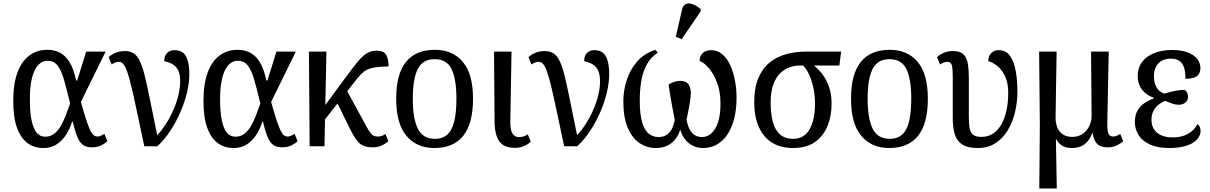

<svg xmlns="http://www.w3.org/2000/svg" viewBox="-20 -828 6853 1087"><path d="M226 10Q175 10 137 -17Q99 -44 77 -102.5Q55 -161 55 -257Q55 -354 79 -418Q103 -482 146.5 -514Q190 -546 247 -546Q288 -546 319 -530Q350 -514 373.5 -476.5Q397 -439 411 -372H417L468 -536H578L438 -251Q456 -186 469 -147Q482 -108 492 -88Q502 -68 511.5 -61.5Q521 -55 531 -55Q541 -55 551 -59.5Q561 -64 571 -70L588 -28Q572 -14 551 -4Q530 6 499 6Q476 6 459.5 -2Q443 -10 431.5 -27Q420 -44 410.5 -72Q401 -100 392 -139H388Q376 -99 354 -65Q332 -31 300.5 -10.5Q269 10 226 10ZM236 -54Q264 -54 285 -69.5Q306 -85 322 -111.5Q338 -138 351 -171.5Q364 -205 377 -242Q358 -322 342.5 -376Q327 -430 306 -457Q285 -484 249 -484Q226 -484 207.5 -470Q189 -456 176 -429Q163 -402 156 -361Q149 -320 149 -266Q149 -195 158.5 -148Q168 -101 187 -77.5Q206 -54 236 -54Z M797 0Q772 -117 754.5 -200Q737 -283 724 -337Q711 -391 700 -422Q689 -453 678 -465.5Q667 -478 653 -478Q643 -478 633.5 -474.5Q624 -471 612 -463L595 -505Q615 -522 638 -530.5Q661 -539 687 -539Q716 -539 736 -526.5Q756 -514 771 -483.5Q786 -453 799.5 -399Q813 -345 829.5 -262Q846 -179 870 -63Q898 -92 922 -130.5Q946 -169 963.5 -210Q981 -251 990.5 -291.5Q1000 -332 1000 -366Q1000 -406 989.5 -428.5Q979 -451 959.5 -463Q940 -475 910 -482Q910 -511 925.5 -527.5Q941 -544 968 -544Q1014 -544 1033 -509Q1052 -474 1052 -409Q1052 -363 1039.5 -308Q1027 -253 1003 -197Q979 -141 946 -90Q913 -39 871 0Z M1303 10Q1252 10 1214 -17Q1176 -44 1154 -102.5Q1132 -161 1132 -257Q1132 -354 1156 -418Q1180 -482 1223.5 -514Q1267 -546 1324 -546Q1365 -546 1396 -530Q1427 -514 1450.5 -476.5Q1474 -439 1488 -372H1494L1545 -536H1655L1515 -251Q1533 -186 1546 -147Q1559 -108 1569 -88Q1579 -68 1588.5 -61.5Q1598 -55 1608 -55Q1618 -55 1628 -59.5Q1638 -64 1648 -70L1665 -28Q1649 -14 1628 -4Q1607 6 1576 6Q1553 6 1536.5 -2Q1520 -10 1508.5 -27Q1497 -44 1487.5 -72Q1478 -100 1469 -139H1465Q1453 -99 1431 -65Q1409 -31 1377.5 -10.5Q1346 10 1303 10ZM1313 -54Q1341 -54 1362 -69.5Q1383 -85 1399 -111.5Q1415 -138 1428 -171.5Q1441 -205 1454 -242Q1435 -322 1419.5 -376Q1404 -430 1383 -457Q1362 -484 1326 -484Q1303 -484 1284.5 -470Q1266 -456 1253 -429Q1240 -402 1233 -361Q1226 -320 1226 -266Q1226 -195 1235.5 -148Q1245 -101 1264 -77.5Q1283 -54 1313 -54Z M1793 -118 1797 -200 1960 -421Q1983 -452 2001.5 -474.5Q2020 -497 2037 -512Q2054 -527 2072.5 -534Q2091 -541 2112 -541Q2154 -541 2167 -516Q2180 -491 2180 -452Q2141 -451 2114.5 -448Q2088 -445 2069 -438Q2050 -431 2035 -418Q2020 -405 2002 -383ZM1733 0 1729 -536H1828L1817 0ZM2091 6Q2063 6 2042.5 -1Q2022 -8 2005 -27.5Q1988 -47 1968 -85L1873 -279L1931 -339L2056 -109Q2069 -86 2078.5 -74Q2088 -62 2097.5 -58.5Q2107 -55 2119 -55Q2130 -55 2141 -58.5Q2152 -62 2162 -70L2179 -28Q2161 -13 2139.5 -3.5Q2118 6 2091 6Z M2439 10Q2339 10 2281 -59Q2223 -128 2223 -269Q2223 -409 2278.5 -477.5Q2334 -546 2442 -546Q2543 -546 2600.5 -477.5Q2658 -409 2658 -269Q2658 -128 2602.5 -59Q2547 10 2439 10ZM2442 -42Q2487 -42 2514 -67.5Q2541 -93 2552.5 -144Q2564 -195 2564 -269Q2564 -381 2536.5 -437Q2509 -493 2441 -493Q2373 -493 2345 -437Q2317 -381 2317 -269Q2317 -157 2345.5 -99.5Q2374 -42 2442 -42Z M2895 9Q2833 9 2807 -27.5Q2781 -64 2780 -138L2777 -536H2876L2869 -134Q2869 -108 2874 -90Q2879 -72 2890 -62Q2901 -52 2918 -52Q2935 -52 2945.5 -56Q2956 -60 2968 -67L2985 -26Q2971 -12 2948 -1.5Q2925 9 2895 9Z M3174 0Q3149 -117 3131.5 -200Q3114 -283 3101 -337Q3088 -391 3077 -422Q3066 -453 3055 -465.5Q3044 -478 3030 -478Q3020 -478 3010.5 -474.5Q3001 -471 2989 -463L2972 -505Q2992 -522 3015 -530.5Q3038 -539 3064 -539Q3093 -539 3113 -526.5Q3133 -514 3148 -483.5Q3163 -453 3176.5 -399Q3190 -345 3206.5 -262Q3223 -179 3247 -63Q3275 -92 3299 -130.5Q3323 -169 3340.5 -210Q3358 -251 3367.5 -291.5Q3377 -332 3377 -366Q3377 -406 3366.5 -428.5Q3356 -451 3336.5 -463Q3317 -475 3287 -482Q3287 -511 3302.5 -527.5Q3318 -544 3345 -544Q3391 -544 3410 -509Q3429 -474 3429 -409Q3429 -363 3416.5 -308Q3404 -253 3380 -197Q3356 -141 3323 -90Q3290 -39 3248 0Z M3694 10Q3642 10 3600 -18.5Q3558 -47 3533.5 -105.5Q3509 -164 3509 -254Q3509 -315 3528 -374Q3547 -433 3586.5 -479Q3626 -525 3690 -546L3704 -530Q3662 -502 3640 -459.5Q3618 -417 3610 -366Q3602 -315 3602 -260Q3602 -174 3617.5 -129Q3633 -84 3657 -68Q3681 -52 3708 -52Q3730 -52 3748 -61Q3766 -70 3779.5 -91Q3793 -112 3800 -149Q3794 -179 3787.5 -214.5Q3781 -250 3775 -285.5Q3769 -321 3765 -349Q3778 -358 3795 -364Q3812 -370 3830 -370Q3865 -370 3878 -350Q3891 -330 3891 -302Q3891 -284 3886.5 -254Q3882 -224 3876 -195Q3870 -166 3867 -151Q3873 -117 3884.5 -95.5Q3896 -74 3913.5 -63Q3931 -52 3954 -52Q3984 -52 4008 -73.5Q4032 -95 4045.5 -137Q4059 -179 4059 -242Q4059 -313 4038 -364.5Q4017 -416 3990 -446Q3963 -476 3941 -482Q3941 -511 3958.5 -527.5Q3976 -544 4006 -544Q4042 -544 4069 -521Q4096 -498 4114 -459Q4132 -420 4141 -372Q4150 -324 4150 -274Q4150 -210 4137 -158Q4124 -106 4099.5 -68.5Q4075 -31 4040 -10.5Q4005 10 3961 10Q3923 10 3893.5 -8Q3864 -26 3846.5 -57Q3829 -88 3825 -127L3838 -126Q3832 -84 3813 -53.5Q3794 -23 3764 -6.5Q3734 10 3694 10ZM3839 -606 3806 -620 3842 -776Q3847 -795 3858.5 -802.5Q3870 -810 3885.5 -808Q3901 -806 3917 -797.5Q3933 -789 3947 -776V-764Z M4469 10Q4399 10 4350 -21Q4301 -52 4275.5 -110.5Q4250 -169 4250 -249Q4250 -330 4273 -385Q4296 -440 4336 -473Q4376 -506 4429.5 -521Q4483 -536 4544 -536H4742L4732 -457H4588Q4615 -436 4638 -405Q4661 -374 4674.5 -333Q4688 -292 4688 -241Q4688 -172 4665 -115Q4642 -58 4594 -24Q4546 10 4469 10ZM4471 -42Q4532 -42 4563 -95.5Q4594 -149 4594 -240Q4594 -293 4584 -335.5Q4574 -378 4559 -409.5Q4544 -441 4526 -457H4507Q4481 -457 4452 -447.5Q4423 -438 4398.5 -415Q4374 -392 4358.5 -350.5Q4343 -309 4343 -246Q4343 -186 4355 -139.5Q4367 -93 4395.5 -67.5Q4424 -42 4471 -42Z M5014 10Q4914 10 4856 -59Q4798 -128 4798 -269Q4798 -409 4853.5 -477.5Q4909 -546 5017 -546Q5118 -546 5175.5 -477.5Q5233 -409 5233 -269Q5233 -128 5177.5 -59Q5122 10 5014 10ZM5017 -42Q5062 -42 5089 -67.5Q5116 -93 5127.5 -144Q5139 -195 5139 -269Q5139 -381 5111.5 -437Q5084 -493 5016 -493Q4948 -493 4920 -437Q4892 -381 4892 -269Q4892 -157 4920.5 -99.5Q4949 -42 5017 -42Z M5516 10Q5456 10 5425.5 -11.5Q5395 -33 5384.5 -71Q5374 -109 5374 -160V-393Q5374 -441 5368.5 -459.5Q5363 -478 5343 -478Q5334 -478 5324.5 -474.5Q5315 -471 5302 -463L5285 -505Q5302 -520 5324.5 -529.5Q5347 -539 5374 -539Q5419 -539 5437.5 -517Q5456 -495 5460.5 -460.5Q5465 -426 5465 -388V-169Q5465 -133 5468.5 -107Q5472 -81 5487 -67Q5502 -53 5536 -53Q5574 -53 5602.5 -72Q5631 -91 5650 -125Q5669 -159 5678.5 -204.5Q5688 -250 5688 -303Q5688 -359 5670 -396.5Q5652 -434 5625.5 -455Q5599 -476 5575 -482Q5575 -511 5592 -527.5Q5609 -544 5634 -544Q5676 -544 5699 -510.5Q5722 -477 5731 -424Q5740 -371 5740 -310Q5740 -250 5726.5 -193Q5713 -136 5685 -90Q5657 -44 5615 -17Q5573 10 5516 10Z M5864 239 5867 -126 5863 -536H5962L5956 -160Q5956 -135 5964.5 -110Q5973 -85 5994.5 -69Q6016 -53 6051 -53Q6085 -53 6109.5 -70Q6134 -87 6147.5 -115.5Q6161 -144 6160 -176L6157 -536H6257L6249 -136Q6248 -90 6255 -72.5Q6262 -55 6283 -55Q6291 -55 6301.5 -59Q6312 -63 6322 -70L6339 -28Q6321 -13 6300 -3.5Q6279 6 6251 6Q6223 6 6205.5 -3.5Q6188 -13 6178.5 -31.5Q6169 -50 6166 -75H6164Q6154 -48 6138.5 -29Q6123 -10 6100.5 0Q6078 10 6048 10Q6026 10 6009 4Q5992 -2 5980 -13.5Q5968 -25 5960 -40H5958L5963 239Z M6598 10Q6533 10 6490 -10Q6447 -30 6426 -63.5Q6405 -97 6405 -136Q6405 -176 6420 -202Q6435 -228 6459.5 -244.5Q6484 -261 6511 -270V-275Q6469 -289 6445 -321Q6421 -353 6421 -396Q6421 -443 6445 -476Q6469 -509 6513.5 -527Q6558 -545 6615 -545Q6670 -545 6706 -530.5Q6742 -516 6759 -493Q6776 -470 6776 -444Q6776 -424 6768 -410Q6760 -396 6741.5 -389Q6723 -382 6691 -382Q6692 -417 6684.5 -442.5Q6677 -468 6659 -482Q6641 -496 6609 -496Q6577 -496 6555.5 -483Q6534 -470 6523.5 -447.5Q6513 -425 6513 -397Q6513 -371 6520 -350.5Q6527 -330 6541 -316.5Q6555 -303 6572 -298Q6604 -308 6636 -314Q6668 -320 6688 -319Q6697 -312 6701.5 -301.5Q6706 -291 6706 -280Q6706 -259 6690 -246.5Q6674 -234 6650 -235Q6637 -235 6617 -241.5Q6597 -248 6575 -257Q6556 -249 6538.5 -235Q6521 -221 6510 -200Q6499 -179 6499 -150Q6499 -120 6512 -98Q6525 -76 6552 -63Q6579 -50 6619 -50Q6652 -50 6678.5 -58.5Q6705 -67 6726 -84Q6747 -101 6760 -126Q6767 -121 6772 -111Q6777 -101 6777 -87Q6777 -68 6766 -50.5Q6755 -33 6733.5 -19.5Q6712 -6 6678 2Q6644 10 6598 10Z"/></svg>

Font: Noto Serif SemiCondensed
Style: Regular
Weight: 400
Width: 4
Designer: Monotype Design Team
Foundry: Monotype Imaging Inc.
Version: Version 2.013